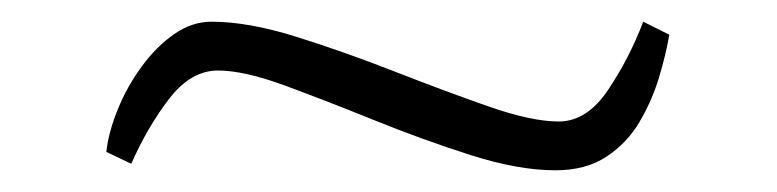

<svg xmlns="http://www.w3.org/2000/svg" viewBox="-20 -344 716 177"><path d="M597 -312Q594 -294 587.5 -272.5Q581 -251 569.5 -231.5Q558 -212 539 -199.5Q520 -187 492 -187Q458 -187 414 -201Q370 -215 325.5 -233Q281 -251 243 -265Q205 -279 181 -279Q156 -279 136 -253Q116 -227 101 -193L78 -204Q80 -222 88.5 -243Q97 -264 110.5 -282.5Q124 -301 140.5 -312.5Q157 -324 175 -324Q209 -324 253.5 -310Q298 -296 344 -278Q390 -260 430 -246Q470 -232 495 -232Q521 -232 540.5 -261Q560 -290 573 -324Z"/></svg>

Font: Ancizar Serif Light
Style: Regular
Weight: 300
Designer: Cesar Puertas, Viviana Monsalve, Julian Moncada, Julian Prieto, Jose Castro, Felipe Aragon, Mariel Hernandez, Sara Alarc
Version: Version 8.100